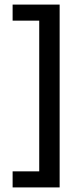

<svg xmlns="http://www.w3.org/2000/svg" viewBox="-20 -687 341 837"><path d="M240 -667V130H35V60H151V-597H35V-667Z"/></svg>

Font: Lisu Bosa SemiBold
Style: Regular
Weight: 600
Designer: David Morse, Annie Olsen, Victor Gaultney, Frank Grießhammer (Latin)
Foundry: SIL International
Version: Version 2.000